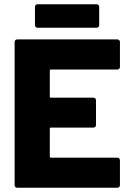

<svg xmlns="http://www.w3.org/2000/svg" viewBox="-20 -886 617 906"><path d="M546 -570Q546 -565 542.5 -561.5Q539 -558 534 -558H220Q215 -558 215 -553V-430Q215 -425 220 -425H421Q426 -425 429.5 -421.5Q433 -418 433 -413V-296Q433 -291 429.5 -287.5Q426 -284 421 -284H220Q215 -284 215 -279V-147Q215 -142 220 -142H534Q539 -142 542.5 -138.5Q546 -135 546 -130V-12Q546 -7 542.5 -3.5Q539 0 534 0H61Q56 0 52.5 -3.5Q49 -7 49 -12V-688Q49 -693 52.5 -696.5Q56 -700 61 -700H534Q539 -700 542.5 -696.5Q546 -693 546 -688ZM157 -755Q152 -755 148.5 -758.5Q145 -762 145 -767V-854Q145 -859 148.5 -862.5Q152 -866 157 -866H436Q441 -866 444.5 -862.5Q448 -859 448 -854V-767Q448 -762 444.5 -758.5Q441 -755 436 -755Z"/></svg>

Font: LinhAnh ExtBd
Style: Regular
Weight: 800
Designer: Jeremy Tribby
Foundry: Tribby Type
Version: Version 1.408